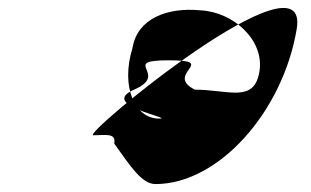

<svg xmlns="http://www.w3.org/2000/svg" viewBox="-20 -320 783 484"><path d="M634 -140C621 -59 556 -94 471 -94C393 -134 533 -168 406 -168C279 -168 410 -134 318 -94C226 -54 424 -21 381 -21C319 -21 284 -102 314 -199C326 -273 401 -302 485 -294C569 -290 647 -218 634 -140ZM728 -247C763 -456 184 21 215 21C246 21 273 14 268 42C310 101 338 144 372 144C531 144 693 -38 728 -247Z"/></svg>

Font: PlasticEraser
Style: It
Weight: 400
Foundry: Cannot Into Space Fonts
Version: Version 0.43